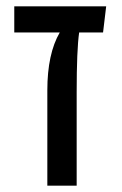

<svg xmlns="http://www.w3.org/2000/svg" viewBox="-20 -584 384 604"><path d="M314 -564 304.2 -481.9H229Q221.2 -427.2 221.2 -293.9V0H128.9V-299.8Q128.9 -414.6 168 -481.9H24.9V-564Z"/></svg>

Font: FiraGO
Style: Regular
Weight: 400
Designer: bBox Type
Foundry: bBox Type GmbH
Version: Version 1.001;PS 001.001;hotconv 1.0.88;makeotf.lib2.5.64775